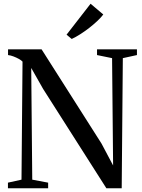

<svg xmlns="http://www.w3.org/2000/svg" viewBox="-20 -1007 762 1027"><path d="M22.5 0V-30L95 -46L100.5 -677.5Q94 -684.5 81 -691.8Q68 -699 52.5 -705Q37 -711 23 -712.5V-743H202.5L523 -239L585 -122L579.5 -696L499 -712.5V-743H712.5V-712.5L637 -696L631 0H549L210.5 -531.5L147 -643.5L152.5 -46L237.5 -30V0ZM363 -799 336 -821.5 464.5 -987 532.5 -929.5Q520 -913 500 -894.2Q480 -875.5 456.5 -857.2Q433 -839 409 -823.8Q385 -808.5 364.5 -799Z"/></svg>

Font: Merriweather 96pt
Style: Regular
Weight: 400
Version: Version 2.100